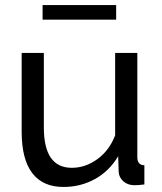

<svg xmlns="http://www.w3.org/2000/svg" viewBox="-20 -732 641 762"><path d="M232 10Q150 10 108 -45Q66 -100 66 -209V-522H154V-226Q154 -66 265 -66Q319 -66 366.5 -100.5Q414 -135 437 -195V-522H525V-108Q525 -77 553 -76V0Q538 2 529.5 2.5Q521 3 513 3Q487 3 469.5 -12.5Q452 -28 451 -51L449 -112Q414 -53 357 -21.5Q300 10 232 10ZM149 -654V-712H441V-654Z"/></svg>

Font: Raleway Medium Alt1
Style: Regular
Weight: 500
Designer: Matt McInerney, Pablo Impallari, Rodrigo Fuenzalida
Foundry: Matt McInerney, Pablo Impallari, Rodrigo Fuenzalida
Version: Version 3.000g; ttfautohint (v1.5) -l 8 -r 28 -G 28 -x 14 -D